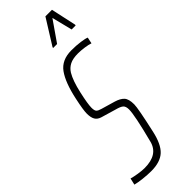

<svg xmlns="http://www.w3.org/2000/svg" viewBox="-318 -925 952 952"><g transform="rotate(-45 158.5 -449.0)"><path d="M-18 -4 -10 -39Q7 -34 32.5 -30Q58 -26 76 -26Q171 -26 189 -99Q227 -246 227 -286Q227 -308 217 -317Q207 -326 180 -333L102 -356Q82 -362 73 -377Q64 -392 64 -420Q64 -445 78 -510Q98 -604 131 -650Q164 -696 232 -696Q266 -696 294.5 -692Q323 -688 334 -683L327 -650Q313 -655 288.5 -658.5Q264 -662 244 -662Q208 -662 186.5 -651Q165 -640 152 -619Q131 -584 116 -517Q101 -450 101 -424Q101 -404 107.5 -397Q114 -390 132 -385L204 -364Q234 -355 248.5 -339.5Q263 -324 263 -286Q263 -259 233 -125Q217 -52 184.5 -22Q152 8 89 8Q63 8 32 4.5Q1 1 -18 -4ZM176 -768 177 -773 260 -906H306L335 -773L334 -768H306L279 -876L204 -768Z"/></g></svg>

Font: Saira Ultra Condensed Thin
Style: Italic
Weight: 100
Width: 1
Italic angle: -12°
Designer: Hector Gatti with collaboration of the Omnibus-Type team
Foundry: Omnibus-Type
Version: Version 1.001; ttfautohint (v1.8)